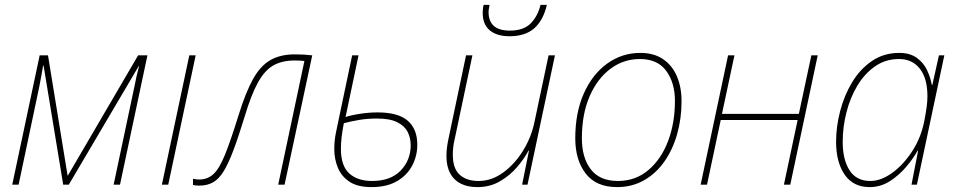

<svg xmlns="http://www.w3.org/2000/svg" viewBox="-20 -754 3904 784"><path d="M30 0 142 -528H176L256 -37H257L544 -528H582L470 0H444L530 -406Q534 -427 538 -444.5Q542 -462 548 -485H547L261 0H238L158 -486H156Q152 -464 149 -445.5Q146 -427 141 -403L56 0Z M641 0 753 -528H779L667 0Z M793 4Q777 4 768 1V-24Q772 -23 778.5 -22Q785 -21 793 -21Q828 -21 852 -43.5Q876 -66 899 -123Q922 -180 954 -283Q982 -374 1012 -429Q1042 -484 1083 -508Q1124 -532 1184 -532Q1204 -532 1221.5 -531Q1239 -530 1255 -528L1142 0H1116L1223 -505Q1216 -506 1205 -506.5Q1194 -507 1183 -507Q1132 -507 1096.5 -487Q1061 -467 1033.5 -417.5Q1006 -368 979 -278Q954 -196 933.5 -141.5Q913 -87 893.5 -55Q874 -23 850 -9.5Q826 4 793 4Z M1497 10Q1440 10 1407 -12Q1374 -34 1359.5 -69.5Q1345 -105 1345 -145Q1345 -180 1351.5 -211Q1358 -242 1365 -276L1418 -528H1444L1391 -276Q1414 -284 1451 -289.5Q1488 -295 1522 -295Q1606 -295 1645 -261Q1684 -227 1684 -163Q1684 -118 1663.5 -78.5Q1643 -39 1601.5 -14.5Q1560 10 1497 10ZM1499 -15Q1575 -15 1616 -57.5Q1657 -100 1657 -161Q1657 -191 1644.5 -215.5Q1632 -240 1602 -255Q1572 -270 1519 -270Q1480 -270 1445 -264Q1410 -258 1384 -251Q1372 -190 1372 -147Q1372 -77 1406 -46Q1440 -15 1499 -15Z M1930 10Q1869 10 1836 -22.5Q1803 -55 1803 -118Q1803 -148 1811 -186L1883 -528H1909L1836 -183Q1832 -166 1830.5 -151Q1829 -136 1829 -122Q1829 -66 1857 -40.5Q1885 -15 1934 -15Q1987 -15 2034 -49Q2081 -83 2115 -137.5Q2149 -192 2162 -254L2220 -528H2246L2134 0H2112L2140 -139H2138Q2122 -108 2092.5 -73Q2063 -38 2022 -14Q1981 10 1930 10ZM2061 -606Q2009 -606 1980 -630Q1951 -654 1951 -702Q1951 -709 1952 -718.5Q1953 -728 1955 -734H1979Q1978 -726 1976.5 -719Q1975 -712 1975 -705Q1975 -629 2062 -629Q2118 -629 2147 -658.5Q2176 -688 2187 -734H2213Q2198 -670 2161 -638Q2124 -606 2061 -606Z M2500 10Q2414 10 2371.5 -45.5Q2329 -101 2329 -189Q2329 -294 2364 -372.5Q2399 -451 2459.5 -494.5Q2520 -538 2595 -538Q2650 -538 2687.5 -512.5Q2725 -487 2744 -442.5Q2763 -398 2763 -341Q2763 -270 2745 -206.5Q2727 -143 2693 -94.5Q2659 -46 2610 -18Q2561 10 2500 10ZM2503 -15Q2575 -15 2627.5 -59.5Q2680 -104 2708 -178Q2736 -252 2736 -342Q2736 -416 2700.5 -464.5Q2665 -513 2593 -513Q2526 -513 2472.5 -473Q2419 -433 2387.5 -360.5Q2356 -288 2356 -189Q2356 -110 2392.5 -62.5Q2429 -15 2503 -15Z M2841 0 2953 -528H2979L2928 -289H3242L3293 -528H3319L3207 0H3181L3237 -264H2923L2867 0Z M3531 10Q3464 10 3429 -41Q3394 -92 3394 -175Q3394 -236 3410.5 -300Q3427 -364 3459.5 -418Q3492 -472 3540.5 -505Q3589 -538 3652 -538Q3696 -538 3724 -517.5Q3752 -497 3766 -466.5Q3780 -436 3785 -407H3787L3814 -528H3836L3724 0H3702L3729 -139H3727Q3710 -108 3681 -73.5Q3652 -39 3614 -14.5Q3576 10 3531 10ZM3534 -15Q3577 -15 3623 -48Q3669 -81 3705.5 -137.5Q3742 -194 3755 -264Q3761 -296 3764 -318.5Q3767 -341 3767 -361Q3767 -434 3736 -473.5Q3705 -513 3651 -513Q3596 -513 3553 -483Q3510 -453 3480.5 -403.5Q3451 -354 3436 -294Q3421 -234 3421 -175Q3421 -102 3449 -58.5Q3477 -15 3534 -15Z"/></svg>

Font: Noto Sans Disp Thin
Style: Italic
Weight: 100
Italic angle: -12°
Designer: Monotype Design Team
Foundry: Monotype Imaging Inc.
Version: Version 2.000;GOOG;noto-source:20170915:90ef993387c0